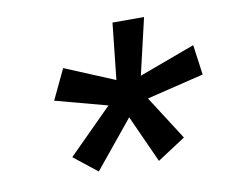

<svg xmlns="http://www.w3.org/2000/svg" viewBox="-52 -730 591 503"><g transform="rotate(-10 243.0 -479.0)"><path d="M276 -416 173 -290 111 -339 228 -456 90 -493 128 -573 260 -518 276 -668H360L325 -518L474 -573L485 -493L333 -456L408 -339L333 -290Z"/></g></svg>

Font: Celebes SemiBold
Style: Italic
Weight: 600
Italic angle: -10°
Designer: Anugrah Pasau
Foundry: Lafontype
Version: Version 1.000; ttfautohint (v1.8.4)